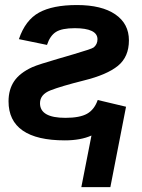

<svg xmlns="http://www.w3.org/2000/svg" viewBox="-20 -559 574 778"><path d="M490.7 -126.5 427.2 199.2H309.6L350.6 -9.8Q306.6 9.8 242.7 9.8Q129.4 9.8 72 -30Q14.6 -69.8 14.6 -148.4Q14.6 -196.3 37.4 -230Q60.1 -263.7 111.3 -287.1Q123.5 -292.5 150.9 -301.3Q178.2 -310.1 211.9 -319.8Q245.6 -329.6 277.8 -339.1Q310.1 -348.6 332.5 -356Q355 -363.3 359.4 -366.7Q375 -379.4 375 -399.9Q375 -422.4 351.6 -433.6Q328.1 -444.8 283.2 -444.8Q230.5 -444.8 206.5 -429.4Q182.6 -414.1 170.4 -377L56.6 -400.4Q82.5 -477.5 138.2 -508.1Q193.8 -538.6 291.5 -538.6Q392.1 -538.6 447.3 -500.7Q502.4 -462.9 502.4 -395.5Q502.4 -328.6 457.8 -292.2Q413.1 -255.9 319.8 -232.9Q273.4 -221.2 239.5 -211.2Q205.6 -201.2 184.6 -192.9Q142.1 -176.3 142.1 -140.6Q142.1 -81.5 245.1 -81.5Q303.2 -81.5 332.8 -98.1Q362.3 -114.7 376 -153.8Z"/></svg>

Font: Arimo
Style: Italic
Weight: 400
Italic angle: -12°
Designer: Steve Matteson
Foundry: Monotype Imaging Inc.
Version: Version 1.33